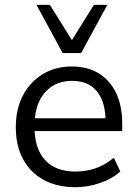

<svg xmlns="http://www.w3.org/2000/svg" viewBox="-20 -773 572 802"><path d="M295.4 8.9Q218.2 8.9 162.5 -21.5Q106.7 -52 76.3 -108.2Q46 -164.4 46 -241.9Q46 -317.9 75.9 -374.6Q105.8 -431.3 158.6 -463.3Q211.5 -495.3 279.8 -495.3Q346.1 -495.3 392.9 -466.3Q439.7 -437.4 465.1 -384.3Q490.5 -331.1 490.5 -256.7V-225.5H107.7V-279H437.5L421 -265.6Q421 -345.8 385.7 -390.5Q350.4 -435.2 281.6 -435.2Q231.2 -435.2 195.8 -411.5Q160.5 -387.7 142.3 -346.1Q124.2 -304.5 124.2 -249.7V-243.8Q124.2 -182.9 143.8 -141.1Q163.5 -99.3 202 -77.8Q240.5 -56.4 295.3 -56.4Q338.4 -56.4 378.6 -69.9Q418.8 -83.5 455.5 -114.2L482.5 -56.7Q449.6 -26.7 398.7 -8.9Q347.9 8.9 295.4 8.9ZM241.7 -551.3 132.3 -752.8H188.4L280.3 -605.4L372.2 -752.8H428.3L318.9 -551.3Z"/></svg>

Font: Nunito Sans 12pt ExtraLight
Style: Regular
Weight: 200
Version: Version 3.101;gftools[0.9.27]